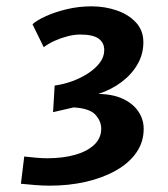

<svg xmlns="http://www.w3.org/2000/svg" viewBox="-20 -581 530 606"><path d="M137.5 5Q113.5 5 90.5 3Q67.5 1 46 -1L56.5 -87Q75.5 -85 94.2 -83.2Q113 -81.5 129 -81.5Q179 -81.5 217.5 -92.5Q256 -103.5 277.8 -124.5Q299.5 -145.5 299.5 -175Q299.5 -198.5 281.2 -218.8Q263 -239 212.5 -242L147.5 -227L152.5 -311Q179.5 -314.5 207.2 -324.5Q235 -334.5 258 -349.5Q281 -364.5 295 -383Q309 -401.5 309 -423Q309 -446.5 291 -459.2Q273 -472 233.5 -472Q215 -472 194.2 -466.8Q173.5 -461.5 153.8 -452.8Q134 -444 118 -432L82.5 -504.5Q95.5 -516.5 123.8 -529.5Q152 -542.5 190 -551.8Q228 -561 269 -561Q311 -561 348.2 -548.2Q385.5 -535.5 409 -510.2Q432.5 -485 432.5 -447.5Q432.5 -410 414 -378Q395.5 -346 363.5 -322Q331.5 -298 290.5 -284.5Q336 -284 368 -269Q400 -254 416.8 -229Q433.5 -204 433.5 -174.5Q433.5 -132.5 410.2 -99.2Q387 -66 345.8 -42.8Q304.5 -19.5 251 -7.2Q197.5 5 137.5 5Z"/></svg>

Font: Merriweather Sans Medium
Style: Italic
Weight: 500
Italic angle: -7.5°
Designer: Eben Sorkin
Foundry: Eben Sorkin
Version: Version 2.001